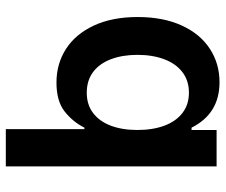

<svg xmlns="http://www.w3.org/2000/svg" viewBox="-76 -670 757 644"><g transform="rotate(-90 302.0 -348.5)"><path d="M65.4 -707H190.4V-443.4H195.3Q215.3 -482.9 250 -510Q284.7 -537.1 346.7 -537.1Q409.2 -537.1 459 -505.4Q508.8 -473.6 537.6 -412.1Q566.4 -350.6 566.4 -264.6Q566.4 -179.2 538.1 -117.2Q509.8 -55.2 460 -22.7Q410.2 9.8 347.7 9.8Q242.2 9.8 195.3 -84H187.5V0H65.4ZM312.5 -92.8Q353 -92.8 381.6 -114.7Q410.2 -136.7 424.8 -175.8Q439.5 -214.8 439.5 -265.6Q439.5 -315.4 425 -354Q410.6 -392.6 382.1 -414.1Q353.5 -435.5 312.5 -435.5Q272.9 -435.5 244.9 -414.6Q216.8 -393.6 202.1 -355.2Q187.5 -316.9 187.5 -265.6Q187.5 -213.9 202.1 -174.8Q216.8 -135.7 244.9 -114.3Q272.9 -92.8 312.5 -92.8Z"/></g></svg>

Font: Pretendard GOV SemiBold
Style: Regular
Weight: 600
Designer: Base glyphs from Inter by Rasmus Andersson; Hangeul glyphs from Noto Sans CJK(Source Han Sans) by Jang Soo-young and Kan
Foundry: Kil Hyung-jin
Version: Version 1.309